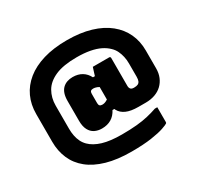

<svg xmlns="http://www.w3.org/2000/svg" viewBox="-189 -978 1429 1385"><g transform="rotate(-30 525.0 -285.0)"><path d="M525 -750Q636 -750 721.5 -724.5Q807 -699 865 -652Q923 -605 952.5 -541.5Q982 -478 982 -402V-252Q982 -212 968.5 -179.5Q955 -147 930.5 -123.5Q906 -100 871 -87.5Q836 -75 794 -75H733Q670 -75 632.5 -92Q595 -109 578.5 -140Q562 -171 562 -213Q562 -236 562 -255.5Q562 -275 562 -295.5Q562 -316 562 -340Q562 -364 562 -394Q562 -395 567 -410Q572 -425 578.5 -447.5Q585 -470 592 -490H728Q733 -490 736 -487Q739 -484 739 -479Q739 -456 739 -428Q739 -400 739 -368.5Q739 -337 739 -305.5Q739 -274 739 -246Q739 -230 747 -220.5Q755 -211 773 -211H777Q796 -211 807.5 -216.5Q819 -222 824.5 -235Q830 -248 830 -270V-381Q830 -411 824 -438Q818 -465 806.5 -489Q795 -513 775 -532Q751 -556 716.5 -573Q682 -590 634 -599Q586 -608 525 -608Q413 -608 346 -578.5Q279 -549 249.5 -497.5Q220 -446 220 -381V-189Q220 -158 225.5 -130Q231 -102 242.5 -78.5Q254 -55 273 -36Q309 0 371.5 19Q434 38 530 38Q601 38 654 33Q707 28 749 18Q791 8 829 -5H849V118Q849 122 848 124Q847 126 845 128Q838 134 800.5 147Q763 160 696 170Q629 180 530 180Q412 180 325 155Q238 130 181 84Q124 38 96 -26.5Q68 -91 68 -168V-399Q68 -477 97.5 -541Q127 -605 185 -652Q243 -699 328.5 -724.5Q414 -750 525 -750ZM428 -71Q395 -71 368.5 -84Q342 -97 326.5 -126.5Q311 -156 311 -203V-367Q311 -403 319.5 -428Q328 -453 344 -468.5Q360 -484 381.5 -491.5Q403 -499 428 -499Q473 -499 505 -479.5Q537 -460 555 -424H593V-320Q562 -341 545.5 -347Q529 -353 516 -353Q509 -353 503.5 -351.5Q498 -350 494.5 -346.5Q491 -343 489.5 -337.5Q488 -332 488 -325V-247Q488 -232 495 -225.5Q502 -219 516 -219Q524 -219 534 -221.5Q544 -224 558 -232.5Q572 -241 593 -255L597 -149H559Q539 -110 506 -90.5Q473 -71 428 -71Z"/></g></svg>

Font: Recursive Black
Style: Regular
Weight: 900
Version: Version 1.085